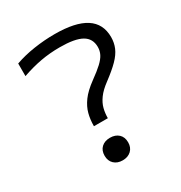

<svg xmlns="http://www.w3.org/2000/svg" viewBox="-175 -867 949 1004"><g transform="rotate(-30 300.0 -365.0)"><path d="M235 -220Q235 -260 244 -294.5Q253 -329 277.5 -362.5Q302 -396 350 -431Q393 -462 416.5 -484Q440 -506 450 -526Q460 -546 460 -569Q460 -620 418.5 -643.5Q377 -667 286 -667Q226 -667 171 -657Q116 -647 56 -626V-702Q109 -721 172 -730.5Q235 -740 297 -740Q422 -740 484 -700Q546 -660 546 -579Q546 -545 533.5 -515.5Q521 -486 491.5 -456Q462 -426 411 -388Q373 -360 353 -332.5Q333 -305 326 -277.5Q319 -250 319 -220ZM277 10Q245 10 225.5 -8.5Q206 -27 206 -58Q206 -90 225.5 -108Q245 -126 277 -126Q309 -126 328.5 -108Q348 -90 348 -58Q348 -27 328.5 -8.5Q309 10 277 10Z"/></g></svg>

Font: M PLUS Code Latin Expanded
Style: Regular
Weight: 400
Width: 7
Designer: Coji Morishita
Foundry: UNDERFOREST DESIGN
Version: Version 1.002; ttfautohint (v1.8.3)